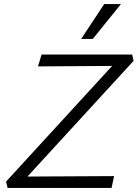

<svg xmlns="http://www.w3.org/2000/svg" viewBox="-20 -927 679 947"><path d="M17.5 0 10 -31.5 579.1 -652 599.5 -602.2 167.3 -599.5 185.1 -658H631.9L638.8 -626.8L69.4 -6L51.3 -55.8L542.6 -58.5L530.3 0ZM380.5 -735.1 493.9 -907H576.7L437.7 -735.1Z"/></svg>

Font: Ysabeau
Style: Bold Italic
Weight: 700
Italic angle: -12°
Designer: Christian Thalmann (Catharsis Fonts)
Version: Version 2.002